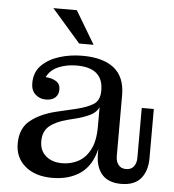

<svg xmlns="http://www.w3.org/2000/svg" viewBox="-51 -751 734 808"><g transform="rotate(5 315.5 -347.0)"><path d="M263 -564 142 -703H241L324 -564ZM199 9Q127 9 84.5 -27Q42 -63 42 -122Q42 -187 84 -220.5Q126 -254 193 -270L274 -289Q320 -300 346.5 -316.5Q373 -333 373 -374V-376Q373 -471 261 -471Q219 -471 184.5 -456.5Q150 -442 135 -411Q163 -409 180 -398Q197 -387 197 -364Q197 -342 183 -329.5Q169 -317 143 -317Q118 -317 99.5 -333.5Q81 -350 81 -381Q81 -427 109.5 -456Q138 -485 184 -499.5Q230 -514 282 -514Q369 -514 415.5 -477Q462 -440 462 -363V-106Q462 -84 473 -69.5Q484 -55 505 -55Q527 -55 538 -69.5Q549 -84 549 -106V-317H600V-110Q600 -55 573 -23Q546 9 490 9Q436 9 409 -22Q382 -53 382 -109V-129Q365 -57 317 -24Q269 9 199 9ZM140 -141Q140 -101 166.5 -78.5Q193 -56 235 -56Q272 -56 303 -72.5Q334 -89 353 -125.5Q372 -162 372 -222V-305Q364 -286 344 -274Q324 -262 286 -251L239 -239Q191 -226 165.5 -204Q140 -182 140 -141Z"/></g></svg>

Font: Montagu Slab 144pt
Style: Regular
Weight: 400
Designer: Florian Karsten
Foundry: Florian Karsten
Version: Version 1.000; ttfautohint (v1.8.3)